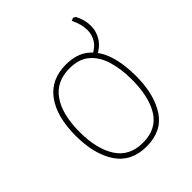

<svg xmlns="http://www.w3.org/2000/svg" viewBox="-191 -786 912 912"><g transform="rotate(-45 265.0 -330.0)"><path d="M266 10Q164 10 113.5 -65Q63 -140 63 -265Q63 -393 116 -465Q169 -537 269 -537Q340 -537 383.5 -502Q427 -467 447 -405.5Q467 -344 467 -265Q467 -140 418 -65Q369 10 266 10ZM266 -15Q357 -15 399 -82Q441 -149 441 -265Q441 -336 424 -392Q407 -448 369.5 -480Q332 -512 269 -512Q180 -512 134.5 -447Q89 -382 89 -264Q89 -150 132.5 -82.5Q176 -15 266 -15ZM391 -480Q426 -497 442 -523Q458 -549 458 -581Q458 -619 436 -664L451 -670L463 -663Q484 -623 484 -583Q484 -546 464.5 -514Q445 -482 400 -459Z"/></g></svg>

Font: Noto Sans Mono Condensed Thin
Style: Regular
Weight: 100
Width: 3
Designer: Monotype Design Team
Foundry: Monotype Imaging Inc.
Version: Version 2.014; ttfautohint (v1.8.4.7-5d5b)